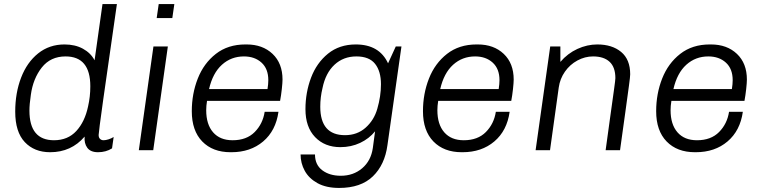

<svg xmlns="http://www.w3.org/2000/svg" viewBox="-20 -740 3755 946"><path d="M446 -443 485 -720H556Q466 -99 466 -75Q466 -62 473 -55.5Q480 -49 490 -49Q501 -49 515 -53.5Q529 -58 540 -65L532 -9Q502 10 463 10Q426 10 410 -12Q394 -34 397 -67Q331 10 227 10Q149 10 102 -40Q55 -90 55 -190Q55 -282 84 -357.5Q113 -433 168 -477Q223 -521 298 -521Q350 -521 388.5 -500Q427 -479 446 -443ZM132 -273Q125 -226 125 -195Q125 -49 246 -49Q314 -49 356 -94.5Q398 -140 414 -216Q425 -264 425 -315Q425 -462 303 -462Q229 -462 186 -407.5Q143 -353 132 -273Z M829 -651H752L762 -720H839ZM735 0H664L736 -511H807Z M1372 -348Q1372 -333 1368.5 -301Q1365 -269 1360 -243H1000Q996 -218 996 -197Q996 -127 1030 -88Q1064 -49 1126 -49Q1195 -49 1235 -89.5Q1275 -130 1284 -189H1352Q1339 -96 1276.5 -43Q1214 10 1120 10H1116Q1028 10 976.5 -43Q925 -96 925 -192Q925 -278 954.5 -353Q984 -428 1043.5 -474.5Q1103 -521 1189 -521H1195Q1274 -521 1323 -474.5Q1372 -428 1372 -348ZM1010 -301H1298Q1302 -326 1302 -345Q1302 -401 1268.5 -431.5Q1235 -462 1182 -462Q1119 -462 1073.5 -421Q1028 -380 1010 -301Z M1892 -428 1930 -511H1958L1889 -25Q1876 72 1817 129Q1758 186 1651 186Q1587 186 1544.5 162.5Q1502 139 1481.5 101.5Q1461 64 1461 21H1532Q1532 72 1568 99Q1604 126 1659 126Q1721 126 1764.5 89Q1808 52 1817 -11L1828 -93Q1799 -57 1754.5 -36Q1710 -15 1657 -15Q1580 -15 1532.5 -64.5Q1485 -114 1485 -202Q1485 -284 1512.5 -357Q1540 -430 1596 -475.5Q1652 -521 1733 -521Q1849 -521 1892 -428ZM1569 -306Q1558 -261 1558 -214Q1558 -74 1680 -74Q1740 -74 1781.5 -111Q1823 -148 1839 -204Q1857 -266 1857 -325Q1857 -389 1828 -425.5Q1799 -462 1736 -462Q1672 -462 1628 -421Q1584 -380 1569 -306Z M2511 -348Q2511 -333 2507.5 -301Q2504 -269 2499 -243H2139Q2135 -218 2135 -197Q2135 -127 2169 -88Q2203 -49 2265 -49Q2334 -49 2374 -89.5Q2414 -130 2423 -189H2491Q2478 -96 2415.5 -43Q2353 10 2259 10H2255Q2167 10 2115.5 -43Q2064 -96 2064 -192Q2064 -278 2093.5 -353Q2123 -428 2182.5 -474.5Q2242 -521 2328 -521H2334Q2413 -521 2462 -474.5Q2511 -428 2511 -348ZM2149 -301H2437Q2441 -326 2441 -345Q2441 -401 2407.5 -431.5Q2374 -462 2321 -462Q2258 -462 2212.5 -421Q2167 -380 2149 -301Z M3085 -374Q3085 -363 3079 -318.5Q3073 -274 3061 -187L3035 0H2964L2986 -160Q2999 -254 3005.5 -300Q3012 -346 3012 -355Q3012 -409 2983.5 -435.5Q2955 -462 2902 -462Q2862 -462 2825 -442Q2788 -422 2763.5 -387Q2739 -352 2733 -309L2690 0H2619L2691 -511H2741V-435Q2777 -477 2825 -499Q2873 -521 2923 -521Q2996 -521 3040.5 -484Q3085 -447 3085 -374Z M3660 -348Q3660 -333 3656.5 -301Q3653 -269 3648 -243H3288Q3284 -218 3284 -197Q3284 -127 3318 -88Q3352 -49 3414 -49Q3483 -49 3523 -89.5Q3563 -130 3572 -189H3640Q3627 -96 3564.5 -43Q3502 10 3408 10H3404Q3316 10 3264.5 -43Q3213 -96 3213 -192Q3213 -278 3242.5 -353Q3272 -428 3331.5 -474.5Q3391 -521 3477 -521H3483Q3562 -521 3611 -474.5Q3660 -428 3660 -348ZM3298 -301H3586Q3590 -326 3590 -345Q3590 -401 3556.5 -431.5Q3523 -462 3470 -462Q3407 -462 3361.5 -421Q3316 -380 3298 -301Z"/></svg>

Font: Chivo Light Italic
Style: Regular
Weight: 300
Italic angle: -8.05°
Designer: Hector Gatti
Foundry: Omnibus-Type
Version: Version 1.007